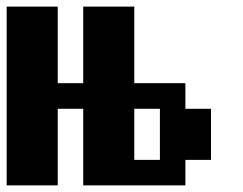

<svg xmlns="http://www.w3.org/2000/svg" viewBox="-20 -558 732 578"><path d="M461.4 -76.7V-230.5H384.3V-76.7ZM0 0V-538.1H153.8V-307.6H230.5V-538.1H384.3V-307.6H538.1V-230.5H615.2V-76.7H538.1V0H230.5V-230.5H153.8V0Z"/></svg>

Font: Good Old DOS
Style: Regular
Weight: 400
Designer: Vasily Draigo
Foundry: Vasily Draigo
Version: 1.0